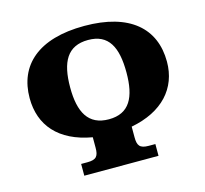

<svg xmlns="http://www.w3.org/2000/svg" viewBox="-104 -843 1029 962"><g transform="rotate(-15 410.0 -362.5)"><path d="M603 0V-61H569C522 -61 511 -78 511 -121V-176C676 -207 766 -307 766 -445C766 -619 646 -725 412 -725C171 -725 54 -615 54 -446C54 -305 138 -205 309 -175V-121C309 -78 298 -61 251 -61H218V0ZM411 -241C304 -241 264 -317 264 -445C264 -577 304 -652 412 -652C518 -652 556 -577 556 -445C556 -317 518 -241 411 -241Z"/></g></svg>

Font: UArctic Serif Black
Style: Regular
Weight: 900
Designer: Customization by Puisto advertising & original work Monotype Design Team
Foundry: Monotype Imaging Inc.
Version: Version 2.004